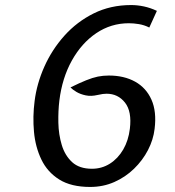

<svg xmlns="http://www.w3.org/2000/svg" viewBox="-20 -726 694 760"><path d="M337 14Q261.5 14 214.5 -15.5Q167.5 -45 143.8 -94.5Q120 -144 114.5 -204.2Q109 -264.5 117 -326Q125.5 -394.5 155.5 -462Q185.5 -529.5 235 -584.8Q284.5 -640 351 -673Q417.5 -706 499 -706Q524 -706 549.8 -700.5Q575.5 -695 601 -683L571 -617Q551 -627 530 -630.5Q509 -634 490 -634Q419.5 -634 361.2 -594.8Q303 -555.5 264.5 -486.5Q226 -417.5 215 -328Q210 -287 211 -240.2Q212 -193.5 224.5 -152Q237 -110.5 265.5 -84.2Q294 -58 344 -58Q383 -58 415 -78.2Q447 -98.5 467.8 -134.2Q488.5 -170 494 -216Q502.5 -284.5 474.8 -319.8Q447 -355 402 -355Q394.5 -355 386.8 -354Q379 -353 366 -350Q340.5 -344 319.2 -348.5Q298 -353 282.5 -362.2Q267 -371.5 259 -380Q295.5 -398 321 -408.2Q346.5 -418.5 367.2 -422.8Q388 -427 411 -427Q471 -427 514.8 -402.8Q558.5 -378.5 579.5 -331.5Q600.5 -284.5 592 -216Q587 -173 565.8 -132Q544.5 -91 510.5 -58Q476.5 -25 432.5 -5.5Q388.5 14 337 14Z"/></svg>

Font: Expletus Sans
Style: Italic
Weight: 400
Italic angle: -7°
Designer: Jasper de Waard
Foundry: Designtown
Version: Version 7.500